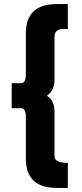

<svg xmlns="http://www.w3.org/2000/svg" viewBox="-20 -777 400 937"><path d="M311 -635 290 -636Q246 -636 246 -597V-388Q246 -335 209 -310Q246 -286 246 -233V-15Q246 18 311 18V140H256Q106 140 106 -3V-208Q106 -249 83 -249H37V-371H83Q106 -371 106 -413V-614Q106 -757 256 -757H311Z"/></svg>

Font: Montserrat Alternates
Style: Bold
Weight: 700
Version: Version 2.001